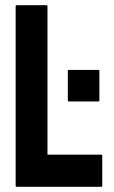

<svg xmlns="http://www.w3.org/2000/svg" viewBox="-20 -716 437 736"><path d="M44 0Q40 0 40 -4V-692Q40 -696 44 -696H158Q162 -696 162 -692V-123H368Q372 -123 372 -119V-4Q372 0 368 0ZM244 -327Q240 -327 240 -331V-444Q240 -448 244 -448H357Q361 -448 361 -444V-331Q361 -327 357 -327Z"/></svg>

Font: AL Dynamic
Style: Regular
Weight: 400
Version: Version 1.000; ttfautohint (v1.8.2) -l 8 -r 50 -G 200 -x 14 